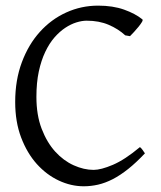

<svg xmlns="http://www.w3.org/2000/svg" viewBox="-20 -650 576 685"><path d="M497.1 -103Q465.8 -69.8 437.3 -47.1Q408.7 -24.4 382.1 -10.7Q355.5 2.9 329.8 8.8Q304.2 14.6 278.8 14.6Q233.4 14.6 189.7 -5.9Q146 -26.4 111.3 -64.9Q76.7 -103.5 55.4 -159.4Q34.2 -215.3 34.2 -286.1Q34.2 -364.3 57.9 -427.7Q81.5 -491.2 122.1 -536.1Q162.6 -581.1 216.3 -605.5Q270 -629.9 330.1 -629.9Q382.8 -629.9 422.6 -615.7Q462.4 -601.6 487.8 -581.1Q490.7 -578.6 486.3 -571.3Q481.9 -564 474.4 -554.7Q466.8 -545.4 458.3 -536.1Q449.7 -526.9 443.8 -521L426.8 -523.9Q401.9 -546.9 367.7 -561.5Q333.5 -576.2 289.1 -576.2Q272.5 -576.2 252.7 -570.1Q232.9 -564 212.9 -550.8Q192.9 -537.6 174.3 -516.4Q155.8 -495.1 141.4 -464.8Q127 -434.6 118.4 -394.8Q109.9 -355 109.9 -304.2Q109.9 -239.3 128.7 -190.4Q147.5 -141.6 177 -109.1Q206.5 -76.7 242.9 -60.3Q279.3 -43.9 314 -43.9Q340.3 -43.9 382.8 -62Q425.3 -80.1 479 -125Q481.4 -124 484.1 -120.8Q486.8 -117.7 489.3 -114.3Q491.7 -110.8 493.7 -107.7Q495.6 -104.5 497.1 -103Z"/></svg>

Font: 4542c183b97760f0 - subset of Gentium Basic
Style: Regular
Weight: 400
Designer: J. Victor Gaultney and Annie Olsen
Foundry: SIL International
Version: Version 1.100